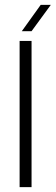

<svg xmlns="http://www.w3.org/2000/svg" viewBox="-20 -768 228 788"><path d="M60.5 0V-600H109.5V0ZM69.5 -640 147 -748H188.5L109.5 -640Z"/></svg>

Font: Big Shoulders Text ExtraLight
Style: Regular
Weight: 250
Version: Version 2.002